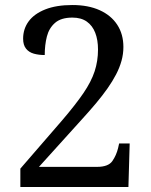

<svg xmlns="http://www.w3.org/2000/svg" viewBox="-20 -744 599 764"><path d="M61 0V-73L228 -266Q281 -328 312 -373.5Q343 -419 356.5 -460Q370 -501 370 -547Q370 -585 359 -613.5Q348 -642 325.5 -658Q303 -674 268 -674Q223 -674 199 -653Q175 -632 166.5 -598.5Q158 -565 158 -525Q134 -525 114.5 -530.5Q95 -536 83.5 -550.5Q72 -565 72 -590Q72 -629 94 -659Q116 -689 160 -706.5Q204 -724 268 -724Q331 -724 376.5 -703.5Q422 -683 446.5 -645.5Q471 -608 471 -557Q471 -529 463.5 -502Q456 -475 442 -448Q428 -421 408 -392.5Q388 -364 362 -333Q336 -302 304 -267L135 -80H366Q411 -80 427 -103Q443 -126 450 -155L454 -173H496L491 0Z"/></svg>

Font: Noto Serif Hebrew
Style: Regular
Weight: 400
Designer: Monotype Design Team
Foundry: Monotype Imaging Inc.
Version: Version 2.003